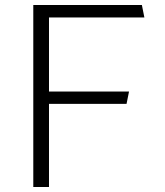

<svg xmlns="http://www.w3.org/2000/svg" viewBox="-20 -750 660 770"><path d="M113.5 0V-730H176.5V0ZM487.5 -333.5H156V-383H497.5ZM156 -680V-730H549L559 -680Z"/></svg>

Font: Monaspace Argon Var
Style: Regular
Weight: 400
Designer: Riley Cran and the Lettermatic Team
Version: Version 1.000 (Monaspace Argon Var)